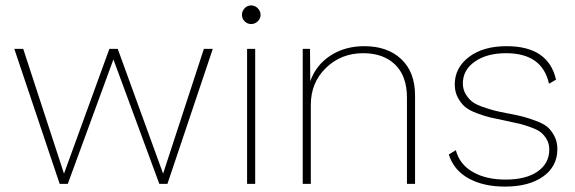

<svg xmlns="http://www.w3.org/2000/svg" viewBox="-20 -681 2131 711"><path d="M416 -500 584 -38 735 -500H768L600 0H570L400 -461L231 0H201L33 -500H66L217 -38L385 -500Z M934.5 -602Q924 -592 910 -592Q896 -592 886 -602Q876 -612 876 -626Q876 -640 886 -650.5Q896 -661 910 -661Q924 -661 934.5 -650.5Q945 -640 945 -626Q945 -612 934.5 -602ZM895 0V-500H925V0Z M1329 -510Q1415 -510 1466 -462Q1517 -414 1517 -327V0H1487V-319Q1487 -399 1443.5 -441.5Q1400 -484 1325 -484Q1243 -484 1187 -429.5Q1131 -375 1131 -293V0H1101V-500H1128L1129 -380Q1150 -440 1203.5 -475Q1257 -510 1329 -510Z M1850 10Q1770 10 1715 -20.5Q1660 -51 1642 -109L1668 -125Q1682 -72 1731 -44Q1780 -16 1852 -16Q1928 -16 1971 -46Q2014 -76 2014 -127Q2014 -148 2005 -164Q1996 -180 1984 -190Q1972 -200 1947.5 -209Q1923 -218 1904.5 -222.5Q1886 -227 1852 -234Q1817 -241 1796 -246Q1775 -251 1746.5 -261.5Q1718 -272 1702.5 -285Q1687 -298 1675.5 -319.5Q1664 -341 1664 -368Q1664 -430 1716.5 -470Q1769 -510 1856 -510Q2011 -510 2039 -386L2013 -371Q1988 -484 1854 -484Q1783 -484 1738.5 -453Q1694 -422 1694 -372Q1694 -350 1704.5 -332.5Q1715 -315 1728.5 -304.5Q1742 -294 1768 -285Q1794 -276 1811.5 -271.5Q1829 -267 1861 -261Q1898 -254 1917 -249Q1936 -244 1964.5 -233.5Q1993 -223 2007.5 -210.5Q2022 -198 2033 -177Q2044 -156 2044 -129Q2044 -65 1991.5 -27.5Q1939 10 1850 10Z"/></svg>

Font: Human Sans ExtraLight
Style: Regular
Weight: 200
Designer: Tim Radville
Foundry: Continuum
Version: Version 1.000;FEAKit 1.0